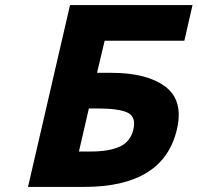

<svg xmlns="http://www.w3.org/2000/svg" viewBox="-20 -734 776 754"><path d="M361 -448H417Q557 -448 629 -394Q701 -340 675 -227Q623 0 311 0H90L255 -714H736L704 -574H391ZM336 -139Q409 -139 451 -158.5Q493 -178 504 -227Q515 -276 480.5 -292Q446 -308 363 -308H329L290 -139Z"/></svg>

Font: Passageway
Style: BdIt
Weight: 700
Foundry: Ascender Corporation
Version: Version 1.11